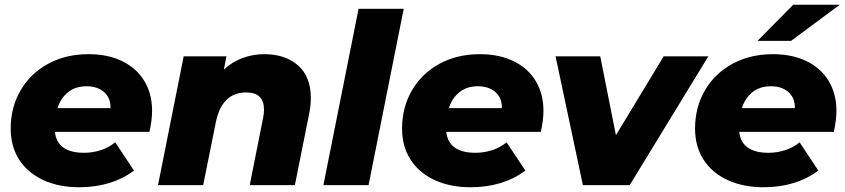

<svg xmlns="http://www.w3.org/2000/svg" viewBox="-20 -779 3558 808"><path d="M609 -224H211Q221 -136 334 -136Q370 -136 404 -147Q438 -158 465 -180L544 -61Q449 9 313 9Q227 9 161.5 -21.5Q96 -52 60.5 -107.5Q25 -163 25 -238Q25 -327 66.5 -398.5Q108 -470 182.5 -510.5Q257 -551 353 -551Q434 -551 494.5 -521.5Q555 -492 587.5 -438Q620 -384 620 -313Q620 -274 609 -224ZM222 -324H445Q446 -367 418 -391.5Q390 -416 344 -416Q298 -416 267 -391.5Q236 -367 222 -324Z M1288 -367Q1288 -334 1281 -300L1221 0H1031L1087 -282Q1091 -299 1091 -318Q1091 -390 1016 -390Q966 -390 934 -359.5Q902 -329 889 -268L835 0H645L753 -542H933L922 -486Q957 -519 1001 -535Q1045 -551 1092 -551Q1181 -551 1234.5 -503.5Q1288 -456 1288 -367Z M1489 -742H1679L1531 0H1341Z M2256 -224H1858Q1868 -136 1981 -136Q2017 -136 2051 -147Q2085 -158 2112 -180L2191 -61Q2096 9 1960 9Q1874 9 1808.5 -21.5Q1743 -52 1707.5 -107.5Q1672 -163 1672 -238Q1672 -327 1713.5 -398.5Q1755 -470 1829.5 -510.5Q1904 -551 2000 -551Q2081 -551 2141.5 -521.5Q2202 -492 2234.5 -438Q2267 -384 2267 -313Q2267 -274 2256 -224ZM1869 -324H2092Q2093 -367 2065 -391.5Q2037 -416 1991 -416Q1945 -416 1914 -391.5Q1883 -367 1869 -324Z M2961 -542 2630 0H2433L2318 -542H2506L2572 -210L2773 -542Z M3489 -224H3091Q3101 -136 3214 -136Q3250 -136 3284 -147Q3318 -158 3345 -180L3424 -61Q3329 9 3193 9Q3107 9 3041.5 -21.5Q2976 -52 2940.5 -107.5Q2905 -163 2905 -238Q2905 -327 2946.5 -398.5Q2988 -470 3062.5 -510.5Q3137 -551 3233 -551Q3314 -551 3374.5 -521.5Q3435 -492 3467.5 -438Q3500 -384 3500 -313Q3500 -274 3489 -224ZM3102 -324H3325Q3326 -367 3298 -391.5Q3270 -416 3224 -416Q3178 -416 3147 -391.5Q3116 -367 3102 -324ZM3318 -759H3514L3309 -607H3168Z"/></svg>

Font: Idrija
Style: Italic
Weight: 800
Italic angle: -11.3°
Designer: Julieta Ulanovsky
Foundry: Julieta Ulanovsky
Version: Version 7.200